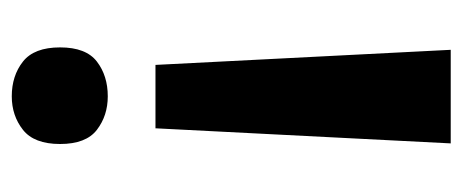

<svg xmlns="http://www.w3.org/2000/svg" viewBox="-244 -350 767 318"><g transform="rotate(-90 139.0 -190.5)"><path d="M86 -316H191L216 173H61ZM220 -474Q220 -431 196.5 -413Q173 -395 139 -395Q107 -395 83.5 -413Q60 -431 60 -474Q60 -517 83.5 -535.5Q107 -554 139 -554Q173 -554 196.5 -535.5Q220 -517 220 -474Z"/></g></svg>

Font: Noto Sans Oriya SemiBold
Style: Regular
Weight: 600
Version: Version 2.003